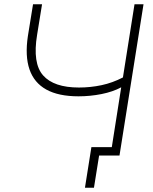

<svg xmlns="http://www.w3.org/2000/svg" viewBox="-20 -725 714 895"><path d="M418 150H376L406 -39H512L506 0H442ZM495 0 545 -318Q506 -297 453 -286.5Q400 -276 346 -276Q253 -276 196 -307.5Q139 -339 117.5 -401.5Q96 -464 110 -557L134 -705H176L153 -563Q131 -430 181 -373.5Q231 -317 348 -317Q402 -317 453.5 -328Q505 -339 553 -364L607 -705H649L537 0Z"/></svg>

Font: Mulish ExtraLight
Style: Italic
Weight: 200
Italic angle: -9°
Designer: Vernon Adams
Foundry: Vernon Adams
Version: Version 3.603